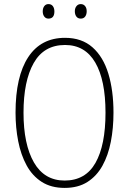

<svg xmlns="http://www.w3.org/2000/svg" viewBox="-20 -909 631 939"><path d="M535 -358Q535 -282 522 -215.5Q509 -149 481 -98.5Q453 -48 407.5 -19Q362 10 296 10Q230 10 184 -19.5Q138 -49 110 -100.5Q82 -152 69 -218.5Q56 -285 56 -358Q56 -535 118 -629.5Q180 -724 298 -724Q380 -724 432.5 -677.5Q485 -631 510 -548.5Q535 -466 535 -358ZM95 -358Q95 -203 146 -114.5Q197 -26 296 -26Q398 -26 447 -112.5Q496 -199 496 -358Q496 -517 446 -603Q396 -689 298 -689Q195 -689 145 -601Q95 -513 95 -358ZM189 -853Q189 -869 196.5 -879Q204 -889 217 -889Q231 -889 238.5 -879Q246 -869 246 -853Q246 -818 217 -818Q204 -818 196.5 -828Q189 -838 189 -853ZM346 -854Q346 -869 354 -879Q362 -889 375 -889Q388 -889 396 -879.5Q404 -870 404 -854Q404 -838 396.5 -828Q389 -818 375 -818Q361 -818 353.5 -828Q346 -838 346 -854Z"/></svg>

Font: Noto Sans Kannada Condensed ExtraLight
Style: Regular
Weight: 200
Width: 3
Designer: Jelle Bosma - Monotype Design Team
Foundry: Monotype Imaging Inc.
Version: Version 2.005; ttfautohint (v1.8.4.7-5d5b)